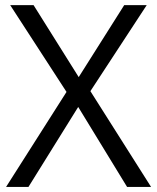

<svg xmlns="http://www.w3.org/2000/svg" viewBox="-20 -734 617 754"><path d="M573.2 0H479L287.1 -314L91.8 0H3.9L241.2 -373L20 -713.9H111.8L289.1 -431.2L467.8 -713.9H556.2L335 -376Z"/></svg>

Font: OpenSans
Style: Regular
Weight: 400
Foundry: Ascender Corporation
Version: Version 1.10